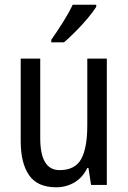

<svg xmlns="http://www.w3.org/2000/svg" viewBox="-20 -786 545 816"><path d="M434 -537V0H367L356 -72H351Q331 -31 296 -10.5Q261 10 219 10Q139 10 103.5 -41.5Q68 -93 68 -186V-537H151V-199Q151 -63 233 -63Q299 -63 325 -110Q351 -157 351 -253V-537ZM389 -757Q376 -736 352 -707.5Q328 -679 300.5 -651.5Q273 -624 252 -606H198V-617Q224 -654 248.5 -693Q273 -732 289 -766H389Z"/></svg>

Font: Noto Sans Myanmar Condensed
Style: Regular
Weight: 400
Width: 3
Designer: Monotype Design Team
Foundry: Monotype Imaging Inc.
Version: Version 2.107; ttfautohint (v1.8.4.7-5d5b)